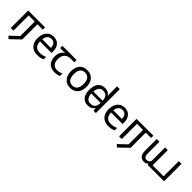

<svg xmlns="http://www.w3.org/2000/svg" viewBox="366 -2428 4308 4308"><g transform="rotate(45 2520.5 -274.0)"><path d="M231 212 174 159 367 -24V-482H174V0H88V-554H623V-482H453V0Z M912 -546Q981 -546 1030.5 -516Q1080 -486 1106.5 -431.5Q1133 -377 1133 -304V-251H766Q768 -160 812.5 -112.5Q857 -65 937 -65Q988 -65 1027.5 -74.5Q1067 -84 1109 -102V-25Q1068 -7 1028 1.5Q988 10 933 10Q857 10 798.5 -21Q740 -52 707.5 -113.5Q675 -175 675 -264Q675 -352 704.5 -415Q734 -478 787.5 -512Q841 -546 912 -546ZM911 -474Q848 -474 811.5 -433.5Q775 -393 768 -321H1041Q1041 -367 1027 -401Q1013 -435 984.5 -454.5Q956 -474 911 -474Z M1485 10Q1367 10 1302 -57Q1237 -124 1237 -245Q1237 -325 1266 -380.5Q1295 -436 1349 -465H1190V-537H1642V-465H1529Q1435 -465 1381.5 -411.5Q1328 -358 1328 -252Q1328 -165 1371 -114.5Q1414 -64 1494 -64Q1531 -64 1565 -73.5Q1599 -83 1631 -99V-21Q1602 -5 1567 2.5Q1532 10 1485 10Z M2225 -269Q2225 -202 2207.5 -150.5Q2190 -99 2157.5 -63Q2125 -27 2078.5 -8.5Q2032 10 1975 10Q1922 10 1877 -8.5Q1832 -27 1799 -63Q1766 -99 1747.5 -150.5Q1729 -202 1729 -269Q1729 -358 1759 -419.5Q1789 -481 1845 -513.5Q1901 -546 1978 -546Q2051 -546 2106.5 -513.5Q2162 -481 2193.5 -419.5Q2225 -358 2225 -269ZM1820 -269Q1820 -206 1836.5 -159.5Q1853 -113 1888 -88Q1923 -63 1977 -63Q2031 -63 2066 -88Q2101 -113 2117.5 -159.5Q2134 -206 2134 -269Q2134 -333 2117 -378Q2100 -423 2065.5 -447.5Q2031 -472 1976 -472Q1894 -472 1857 -418Q1820 -364 1820 -269Z M2363 -238V-303H2739V-238ZM2534 10Q2434 10 2374 -59.5Q2314 -129 2314 -267Q2314 -405 2374.5 -475.5Q2435 -546 2535 -546Q2577 -546 2608 -535.5Q2639 -525 2662 -507Q2685 -489 2701 -467H2707Q2706 -480 2703.5 -505.5Q2701 -531 2701 -546V-760H2789V0H2718L2705 -72H2701Q2685 -49 2662 -30.5Q2639 -12 2607.5 -1Q2576 10 2534 10ZM2548 -63Q2633 -63 2667.5 -109.5Q2702 -156 2702 -250V-266Q2702 -366 2669 -419.5Q2636 -473 2547 -473Q2476 -473 2440.5 -416.5Q2405 -360 2405 -265Q2405 -169 2440.5 -116Q2476 -63 2548 -63Z M3166 -546Q3235 -546 3284.5 -516Q3334 -486 3360.5 -431.5Q3387 -377 3387 -304V-251H3020Q3022 -160 3066.5 -112.5Q3111 -65 3191 -65Q3242 -65 3281.5 -74.5Q3321 -84 3363 -102V-25Q3322 -7 3282 1.5Q3242 10 3187 10Q3111 10 3052.5 -21Q2994 -52 2961.5 -113.5Q2929 -175 2929 -264Q2929 -352 2958.5 -415Q2988 -478 3041.5 -512Q3095 -546 3166 -546ZM3165 -474Q3102 -474 3065.5 -433.5Q3029 -393 3022 -321H3295Q3295 -367 3281 -401Q3267 -435 3238.5 -454.5Q3210 -474 3165 -474Z M3669 212 3612 159 3805 -24V-482H3612V0H3526V-554H4061V-482H3891V0Z M4432 0V-554H4518V-72H4867V-554H4953V0ZM4318 11Q4281 11 4253.5 -1.5Q4226 -14 4207 -36Q4196 -51 4186.5 -70Q4177 -89 4171.5 -120Q4166 -151 4166 -202V-554H4252V-223Q4252 -177 4256 -139.5Q4260 -102 4280 -82Q4290 -72 4303.5 -66.5Q4317 -61 4336 -61Q4365 -61 4390.5 -76Q4416 -91 4438 -125L4436 -39Q4417 -20 4388 -4.5Q4359 11 4318 11Z"/></g></svg>

Font: ltamil25
Style: Book
Weight: 400
Designer: Jelle Bosma - Monotype Design Team
Foundry: Monotype Imaging Inc.
Version: Version 2.003